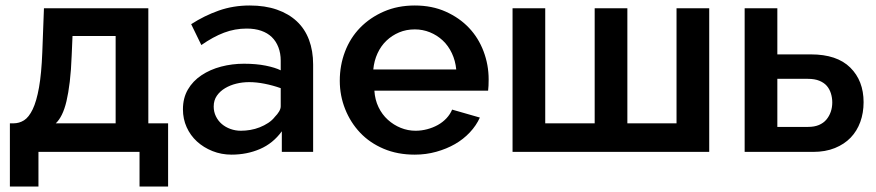

<svg xmlns="http://www.w3.org/2000/svg" viewBox="-20 -553 3188 699"><path d="M16 126V-104H29Q50 -104 67.5 -115Q85 -126 99 -155Q113 -184 122 -234.5Q131 -285 134 -363L140 -523H520V-104H592V126H488V0H120V126ZM401 -104V-422H244L241 -352Q239 -297 234 -255.5Q229 -214 222 -184.5Q215 -155 205 -135Q195 -115 183 -104Z M1006 0V-75Q974 -31 926.5 -10.5Q879 10 823 10Q786 10 753.5 -3Q721 -16 697 -38Q673 -60 659.5 -90Q646 -120 646 -155Q646 -196 664 -227Q682 -258 713.5 -279Q745 -300 785 -310.5Q825 -321 868 -321Q913 -321 947.5 -314Q982 -307 1002 -297V-332Q1002 -359 993.5 -381Q985 -403 969.5 -418Q954 -433 931 -441Q908 -449 878 -449Q835 -449 795.5 -434Q756 -419 713 -389L676 -465Q724 -496 776.5 -514.5Q829 -533 889 -533Q945 -533 988 -518Q1031 -503 1060.5 -475.5Q1090 -448 1105 -408Q1120 -368 1120 -318V0ZM981 -128Q990 -137 996 -147Q1002 -157 1002 -166V-232Q974 -242 944 -248Q914 -254 887 -254Q863 -254 840.5 -248.5Q818 -243 799.5 -232Q781 -221 769.5 -204.5Q758 -188 758 -165Q758 -146 766 -129.5Q774 -113 787.5 -101.5Q801 -90 819 -83.5Q837 -77 857 -77Q874 -77 891.5 -80Q909 -83 925.5 -89.5Q942 -96 956.5 -105.5Q971 -115 981 -128Z M1490 10Q1427 10 1376.5 -11.5Q1326 -33 1291 -70Q1256 -107 1236.5 -156Q1217 -205 1217 -259Q1217 -315 1236 -365Q1255 -415 1291 -452Q1327 -489 1377.5 -511Q1428 -533 1490 -533Q1553 -533 1603 -510.5Q1653 -488 1687.5 -451.5Q1722 -415 1740.5 -366Q1759 -317 1759 -264Q1759 -252 1758.5 -241Q1758 -230 1757 -223H1343Q1345 -190 1358 -163Q1371 -136 1392 -117Q1413 -98 1439 -87.5Q1465 -77 1493 -77Q1514 -77 1535 -82.5Q1556 -88 1574 -98Q1592 -108 1605.5 -122.5Q1619 -137 1626 -154L1727 -125Q1714 -96 1690.5 -71Q1667 -46 1636.5 -28.5Q1606 -11 1568.5 -0.5Q1531 10 1490 10ZM1641 -300Q1638 -332 1625 -359.5Q1612 -387 1591.5 -406Q1571 -425 1545 -435.5Q1519 -446 1490 -446Q1459 -446 1433 -435Q1407 -424 1387 -405Q1367 -386 1354.5 -359Q1342 -332 1339 -300Z M1846 0V-523H1965V-104H2145V-523H2264V-104H2443V-523H2562V0Z M2691 0V-523H2810V-355H2932Q3027 -355 3075.5 -307Q3124 -259 3124 -181Q3124 -142 3112 -109Q3100 -76 3077 -52Q3054 -28 3019.5 -14Q2985 0 2940 0ZM2810 -91H2922Q2945 -91 2961.5 -98Q2978 -105 2988.5 -117.5Q2999 -130 3004.5 -146Q3010 -162 3010 -180Q3010 -197 3005 -213Q3000 -229 2990 -240.5Q2980 -252 2963 -259Q2946 -266 2921 -266H2810Z"/></svg>

Font: Rising Sun SemiBold
Style: Regular
Weight: 600
Designer: Matt McInerney, Pablo Impallari, Rodrigo Fuenzalida (Raleway font), Stephen Hutchings (Greek), Cristiano Sobral (main ch
Foundry: The Rising Sun Project Authors
Version: Version 4.327; ttfautohint (v1.8.4.7-5d5b-dirty)